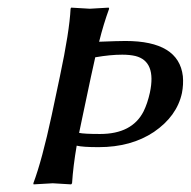

<svg xmlns="http://www.w3.org/2000/svg" viewBox="-20 -483 503 506"><path d="M137.7 -280.8Q163.1 -400.4 166 -460L167.5 -462.9Q169.4 -462.9 216.8 -460Q216.8 -460 266.6 -462.9L267.6 -460Q252.9 -419.9 241.2 -373Q291.5 -375 310.5 -375Q451.2 -375 461.9 -282.2Q463.9 -260.7 459.5 -237.8Q446.3 -176.8 385.7 -135.3Q325.7 -95.2 240.2 -95.2Q197.8 -95.2 182.1 -99.1Q172.9 -45.9 169.9 0L167.5 2.9Q165.5 2.9 119.1 0L68.4 2.9L67.9 0Q90.8 -61 116.2 -179.2ZM188.5 -132.8Q201.7 -129.9 243.7 -129.9Q328.1 -129.9 358.4 -189.5Q368.7 -210.4 375 -238.8Q392.6 -321.3 336.9 -335.4Q321.8 -338.9 302.2 -338.9Q270.5 -338.9 231 -332Q229 -323.7 225.1 -305.2Q221.7 -289.1 219.7 -280.8L198.2 -179.2Q194.8 -164.1 188.5 -132.8Z"/></svg>

Font: Linux Biolinum Capitals O
Style: Italic Samll Caps
Weight: 400
Italic angle: -12°
Designer: Philipp H. Poll
Foundry: Philipp H. Poll
Version: Version 0.6.2